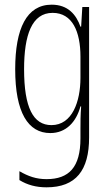

<svg xmlns="http://www.w3.org/2000/svg" viewBox="-20 -559 470 821"><path d="M201 -539C94 -539 45 -437 45 -263C45 -78 100 10 195 10C263 10 306 -38 324 -104H327C324 -65 324 -37 324 -8V33C324 156 275 207 179 207C135 207 101 195 63 173V211C97 232 135 242 179 242C305 242 361 169 361 29V-529H332L327 -445H324C306 -496 271 -539 201 -539ZM205 -504C290 -504 324 -423 324 -317V-226C324 -125 289 -24 200 -24C122 -24 83 -99 83 -263C83 -409 116 -504 205 -504Z"/></svg>

Font: Noto Sans Sinhala ExtraCondensed ExtraLight
Style: Regular
Weight: 200
Width: 2
Designer: Jelle Bosma - Monotype Design Team
Foundry: Monotype Imaging Inc.
Version: Version 2.006